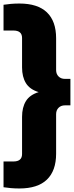

<svg xmlns="http://www.w3.org/2000/svg" viewBox="-35 -838 419 1088"><path d="M75 230Q49 230 26.8 228Q4.5 226 -15 223V77H41Q90 77 90 35V-176Q90 -229.5 111.8 -265Q133.5 -300.5 184 -316Q133.5 -331.5 111.8 -367Q90 -402.5 90 -456V-623Q90 -665 41 -665H-15V-811Q4.5 -814 26.8 -816Q49 -818 75 -818Q178.5 -818 230.8 -768Q283 -718 283 -621V-441Q283 -418.5 296.8 -404.8Q310.5 -391 333 -391H364V-241H333Q310.5 -241 296.8 -227.2Q283 -213.5 283 -191V33Q283 129.5 230.8 179.8Q178.5 230 75 230Z"/></svg>

Font: Encode Sans Condensed Black
Style: Regular
Weight: 900
Width: 3
Designer: Multiple Designers
Foundry: Impallari Type
Version: Version 3.000; ttfautohint (v1.8.3) -l 8 -r 50 -G 200 -x 14 